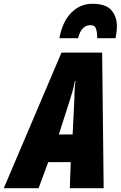

<svg xmlns="http://www.w3.org/2000/svg" viewBox="-77 -995 638 1015"><path d="M234 -284 294 -471Q302 -496 308 -518.5Q314 -541 319 -567H322Q318 -539 317.5 -515.5Q317 -492 316 -468L307 -284ZM-57 0H127L178 -138H297L292 0H471L463 -717H248ZM237 -793H336Q352 -862 402 -862Q425 -862 431 -842Q437 -822 437 -793H534Q537 -810 539 -826Q541 -842 541 -856Q541 -908 511.5 -941.5Q482 -975 411 -975Q347 -975 300 -928Q253 -881 237 -793Z"/></svg>

Font: Noto Sans Display Condensed Black
Style: Italic
Weight: 900
Width: 3
Italic angle: -192°
Designer: Monotype Design Team
Foundry: Monotype Imaging Inc.
Version: Version 1.900